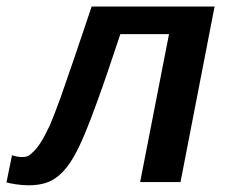

<svg xmlns="http://www.w3.org/2000/svg" viewBox="-62 -548 685 578"><path d="M158.7 -73.7Q138.7 -39.6 116.2 -20.5Q97.2 -3.9 75 2.9Q52.7 9.8 23.9 9.8Q6.3 9.8 -13.9 6.8Q-34.2 3.9 -42.5 1L-25.9 -80.6Q-9.8 -75.2 6.8 -75.2Q13.7 -75.2 20.5 -77.6Q27.3 -80.1 35.2 -88.4Q46.4 -97.2 59.3 -117.2Q72.3 -137.2 88.4 -171.4Q94.7 -186.5 102.5 -206.5Q110.4 -226.6 119.6 -252Q136.7 -300.3 159.9 -368.4Q183.1 -436.5 213.9 -528.3H584L481.4 0H359.9L446.8 -445.3H300.3Q279.3 -382.3 262.5 -332.8Q245.6 -283.2 232.4 -247.1Q211.4 -188.5 193.4 -145.3Q175.3 -102.1 158.7 -73.7Z"/></svg>

Font: Arimo SemiBold
Style: Italic
Weight: 600
Italic angle: -12°
Version: Version 1.33